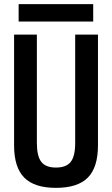

<svg xmlns="http://www.w3.org/2000/svg" viewBox="-20 -897 540 927"><path d="M250 10Q146 10 97 -39.5Q48 -89 48 -195V-730H158V-207Q158 -143 179.5 -115.5Q201 -88 250 -88Q300 -88 321.5 -115.5Q343 -143 343 -207V-730H453V-195Q453 -89 404 -39.5Q355 10 250 10ZM70 -793V-877H430V-793Z"/></svg>

Font: M PLUS Code Latin Medium
Style: Regular
Weight: 500
Designer: Coji Morishita
Foundry: UNDERFOREST DESIGN
Version: Version 1.002; ttfautohint (v1.8.3)